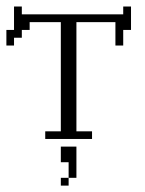

<svg xmlns="http://www.w3.org/2000/svg" viewBox="-20 -435 455 601"><path d="M170.4 146V121.6H194.8V146ZM194.8 121.6V72.8H170.4V23.9H219.2V121.6ZM121.6 0V-23.9H170.4V-365.7H72.8V-341.3H48.3V-316.9H23.9V-292.5H0V-341.3H23.9V-414.6H48.3V-390.1H365.7V-414.6H390.1V-341.3H365.7V-292.5H341.3V-365.7H219.2V-23.9H268.1V0Z"/></svg>

Font: FS Mondwest Regular
Style: Regular
Weight: 400
Designer: NZWStudios2024
Foundry: https://fontstruct.com
Version: Version 1.0